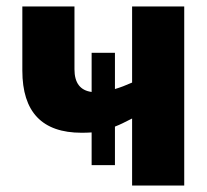

<svg xmlns="http://www.w3.org/2000/svg" viewBox="-20 -573 640 593"><path d="M549 0V-553H388V-318Q359 -305 335 -298V-410H263V-289Q210 -296 210 -359V-553H49V-355Q49 -163 232 -163Q248 -163 263 -164V-63H335V-182Q348 -187 361 -193.5Q374 -200 388 -207V0Z"/></svg>

Font: Noto Sans Mono UI ExtraBold
Style: Regular
Weight: 800
Designer: Monotype Design team
Foundry: Monotype Imaging Inc.
Version: 1.000